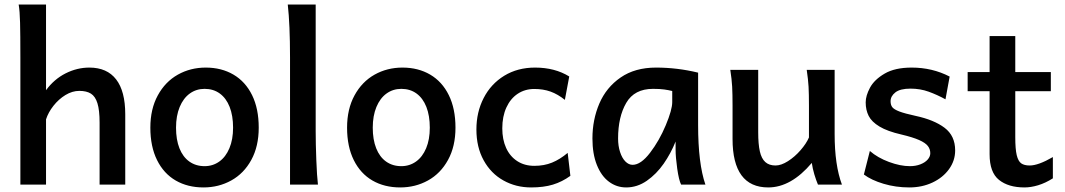

<svg xmlns="http://www.w3.org/2000/svg" viewBox="-20 -801 4622 833"><path d="M179.7 0H68.4V-551.8Q68.4 -651.4 67.1 -702.1Q65.9 -752.9 61 -781.2H179.7V-409.7Q214.8 -457.5 264.6 -482.7Q314.5 -507.8 367.7 -507.8Q444.3 -507.8 483.9 -456.5Q523.4 -405.3 523.4 -305.2V0H412.1V-268.6Q412.1 -322.8 402.8 -352.8Q393.6 -382.8 374.5 -394.8Q355.5 -406.7 324.2 -406.7Q293.5 -406.7 263.9 -388.7Q234.4 -370.6 211.9 -342Q189.5 -313.5 179.7 -283.2Z M872.6 -507.8Q940.9 -507.8 992.9 -477.3Q1044.9 -446.8 1073.7 -388.2Q1102.5 -329.6 1102.5 -247.1Q1102.5 -166 1070.3 -107.2Q1038.1 -48.3 983.4 -18.1Q928.7 12.2 862.8 12.2Q794.4 12.2 742.4 -17.8Q690.4 -47.9 661.4 -106.4Q632.3 -165 632.3 -247.1Q632.3 -328.1 664.6 -387.2Q696.8 -446.3 751.5 -477.1Q806.2 -507.8 872.6 -507.8ZM867.7 -80.1Q903.3 -80.1 931.4 -100.1Q959.5 -120.1 975.3 -158Q991.2 -195.8 991.2 -247.1Q991.2 -299.3 976.3 -337.2Q961.4 -375 933.6 -395.3Q905.8 -415.5 867.7 -415.5Q831.5 -415.5 803.5 -395.3Q775.4 -375 759.5 -336.7Q743.7 -298.3 743.7 -247.1Q743.7 -195.3 758.5 -157.7Q773.4 -120.1 801.5 -100.1Q829.6 -80.1 867.7 -80.1Z M1359.4 0H1238.3V-551.8Q1238.3 -694.8 1228.5 -781.2H1349.6V-231.9Q1349.6 -178.2 1352.3 -107.7Q1355 -37.1 1359.4 0Z M1726.1 -507.8Q1794.4 -507.8 1846.4 -477.3Q1898.4 -446.8 1927.2 -388.2Q1956.1 -329.6 1956.1 -247.1Q1956.1 -166 1923.8 -107.2Q1891.6 -48.3 1836.9 -18.1Q1782.2 12.2 1716.3 12.2Q1647.9 12.2 1595.9 -17.8Q1543.9 -47.9 1514.9 -106.4Q1485.8 -165 1485.8 -247.1Q1485.8 -328.1 1518.1 -387.2Q1550.3 -446.3 1605 -477.1Q1659.7 -507.8 1726.1 -507.8ZM1721.2 -80.1Q1756.8 -80.1 1784.9 -100.1Q1813 -120.1 1828.9 -158Q1844.7 -195.8 1844.7 -247.1Q1844.7 -299.3 1829.8 -337.2Q1814.9 -375 1787.1 -395.3Q1759.3 -415.5 1721.2 -415.5Q1685.1 -415.5 1657 -395.3Q1628.9 -375 1613 -336.7Q1597.2 -298.3 1597.2 -247.1Q1597.2 -195.3 1612.1 -157.7Q1627 -120.1 1655 -100.1Q1683.1 -80.1 1721.2 -80.1Z M2284.2 12.2Q2218.3 12.2 2164.1 -18.1Q2109.9 -48.3 2078.4 -105.5Q2046.9 -162.6 2046.9 -239.3Q2046.9 -314.5 2078.4 -375.7Q2109.9 -437 2167.7 -472.4Q2225.6 -507.8 2301.3 -507.8Q2387.2 -507.8 2449.7 -469.2L2430.7 -367.7Q2400.4 -392.1 2368.7 -403.6Q2336.9 -415 2298.3 -415Q2257.8 -415 2226.3 -394.3Q2194.8 -373.5 2177 -334.7Q2159.2 -295.9 2159.2 -244.1Q2159.2 -195.8 2175.8 -159.2Q2192.4 -122.6 2223.9 -102.1Q2255.4 -81.5 2298.3 -81.5Q2340.8 -81.5 2375 -95.5Q2409.2 -109.4 2442.9 -137.7L2454.6 -38.1Q2418.9 -12.2 2378.7 0Q2338.4 12.2 2284.2 12.2Z M2911.1 -152.8V-187Q2890.6 -135.7 2859.4 -90.8Q2828.1 -45.9 2786.4 -16.8Q2744.6 12.2 2696.8 12.2Q2655.3 12.2 2622.1 -12.5Q2588.9 -37.1 2569.6 -85.2Q2550.3 -133.3 2550.3 -200.2Q2550.3 -281.7 2580.3 -351.8Q2610.4 -421.9 2672.6 -464.8Q2734.9 -507.8 2826.2 -507.8Q2918.5 -507.8 3008.8 -485.8V-258.8Q3008.8 -91.3 3040.5 0H2935.1Q2925.3 -19 2918.2 -69.1Q2911.1 -119.1 2911.1 -152.8ZM2813 -415.5Q2732.4 -415.5 2697 -354.7Q2661.6 -293.9 2661.6 -200.2Q2661.6 -167.5 2670.2 -141.4Q2678.7 -115.2 2693.1 -100.6Q2707.5 -85.9 2724.6 -85.9Q2760.3 -85.9 2800.3 -138.2Q2840.3 -190.4 2868.4 -257.6Q2896.5 -324.7 2896.5 -357.9V-406.2Q2880.4 -410.2 2861.8 -412.8Q2843.3 -415.5 2813 -415.5Z M3502 -94.2Q3412.1 12.2 3313 12.2Q3235.8 12.2 3197 -40.5Q3158.2 -93.3 3158.2 -197.8V-341.8Q3158.2 -393.1 3156.5 -425Q3154.8 -457 3148.4 -498H3269.5V-227.1Q3269.5 -175.8 3276.6 -144.3Q3283.7 -112.8 3300.3 -97.9Q3316.9 -83 3344.7 -83Q3369.1 -83 3398.7 -101.8Q3428.2 -120.6 3453.1 -149.2Q3478 -177.7 3489.7 -204.6V-341.8Q3489.7 -394 3488 -424.8Q3486.3 -455.6 3480 -498H3601.1V-219.7Q3601.1 -84.5 3632.8 0H3528.8Q3520.5 -19.5 3512.9 -44.9Q3505.4 -70.3 3502 -94.2Z M3930.2 -416.5Q3885.3 -416.5 3864.5 -400.1Q3843.8 -383.8 3843.8 -361.8Q3843.8 -345.7 3851.3 -335.9Q3858.9 -326.2 3881.8 -317.4Q3904.8 -308.6 3952.1 -298.3Q4032.2 -281.2 4078.1 -246.6Q4124 -211.9 4124 -148.4Q4124 -104 4097.4 -67.1Q4070.8 -30.3 4025.4 -9Q3980 12.2 3925.3 12.2Q3866.2 12.2 3813.2 -3.7Q3760.3 -19.5 3728 -43.9L3753.9 -146Q3787.6 -116.7 3836.9 -98.4Q3886.2 -80.1 3927.7 -80.1Q3952.6 -80.1 3972.9 -87.9Q3993.2 -95.7 4004.6 -108.6Q4016.1 -121.6 4016.1 -136.2Q4016.1 -153.8 4005.6 -167.5Q3995.1 -181.2 3967.8 -193.4Q3940.4 -205.6 3891.1 -217.3Q3829.6 -231.4 3795.7 -252Q3761.7 -272.5 3748.8 -298.1Q3735.8 -323.7 3735.8 -356.9Q3735.8 -385.7 3754.6 -420.7Q3773.4 -455.6 3818.1 -481.7Q3862.8 -507.8 3935.1 -507.8Q4024.9 -507.8 4100.1 -468.8L4082 -370.1Q4045.4 -390.1 4008.8 -403.3Q3972.2 -416.5 3930.2 -416.5Z M4424.8 12.2Q4355 12.2 4314.2 -20.5Q4273.4 -53.2 4273.4 -131.8V-405.3H4178.2V-488.3H4273.4V-644.5H4384.8V-488.3H4539.1V-405.3H4384.8V-206.1Q4384.8 -154.3 4391.1 -127.9Q4397.5 -101.6 4410.6 -92.3Q4423.8 -83 4447.3 -83Q4484.9 -83 4547.9 -119.6V-27.3Q4515.6 -6.8 4484.1 2.7Q4452.6 12.2 4424.8 12.2Z"/></svg>

Font: Lesson One Medium
Style: Regular
Weight: 500
Designer: But Ko, Victor Gaultney, Annie Olsen, Julie Remington, Don Collingsworth, Eric Hays, Becca Hirsbrunner
Version: Version 1.100